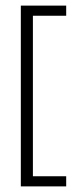

<svg xmlns="http://www.w3.org/2000/svg" viewBox="-20 -623 274 684"><path d="M215.8 41H54.2V-603H215.8V-566.9H97.2V4.9H215.8Z"/></svg>

Font: Kikakui Sans Pro
Style: Regular
Weight: 400
Version: 0.2